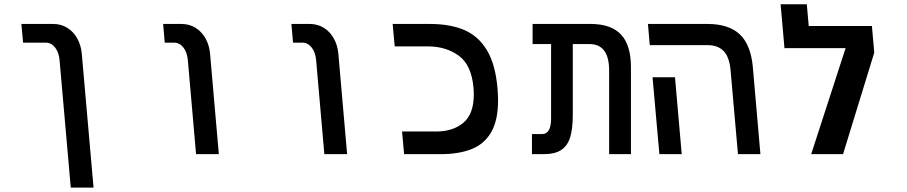

<svg xmlns="http://www.w3.org/2000/svg" viewBox="-20 -721 4240 898"><path d="M194 -521.5H88L80 -609H228Q265.5 -609 294.8 -590.8Q324 -572.5 341.5 -540.8Q359 -509 362.5 -470L417.5 156.5H311L258.5 -440.5Q255 -477.5 237.2 -499.5Q219.5 -521.5 194 -521.5Z M794 -521.5H750.5L743 -609H828Q865.5 -609 894.8 -590.8Q924 -572.5 941.5 -540.8Q959 -509 962.5 -470L1003.5 0H897L858.5 -440.5Q855 -477.5 837.2 -499.5Q819.5 -521.5 794 -521.5Z M1394 -521.5H1350.5L1343 -609H1428Q1465.5 -609 1494.8 -590.8Q1524 -572.5 1541.5 -540.8Q1559 -509 1562.5 -470L1603.5 0H1497L1458.5 -440.5Q1455 -477.5 1437.2 -499.5Q1419.5 -521.5 1394 -521.5Z M1860.5 -106H2020Q2099 -106 2147.5 -147Q2196 -188 2196 -279.5Q2196 -294.5 2194.5 -311Q2185.5 -417 2125.5 -460.5Q2065.5 -504 1982 -504H1826L1816.5 -609H1989.5Q2085 -609 2151.2 -580.8Q2217.5 -552.5 2257.5 -486Q2297.5 -419.5 2307 -306Q2309.5 -274.5 2309.5 -251.5Q2309.5 -159 2277.8 -103.5Q2246 -48 2186.5 -24Q2127 0 2040 0H1870Z M2736 -515H2659V-184.5Q2659 -119.5 2647 -79.8Q2635 -40 2605.5 -20Q2576 0 2522.5 0H2468V-94H2516Q2536 -94 2546.8 -112.2Q2557.5 -130.5 2557.5 -167V-515H2471V-609H2742Q2838 -609 2884.5 -559.5Q2931 -510 2931 -406V0H2829V-390Q2829 -454 2805.5 -484.5Q2782 -515 2736 -515Z M3288.5 -510H3019L3010.5 -609H3288.5Q3388 -609 3439.8 -560.5Q3491.5 -512 3501 -408L3536.5 0H3431.5L3397 -392Q3391.5 -454.5 3364.5 -482.2Q3337.5 -510 3288.5 -510ZM3032 -359.5H3137L3168.5 0H3064Z M4058 -599.5 4069 -475 3923 0H3774L3935 -496H3649L3631 -701H3753.5L3762.5 -599.5Z"/></svg>

Font: JuliaMono Medium
Style: Italic
Weight: 500
Italic angle: -9°
Monospace: yes
Designer: cormullion
Foundry: corm
Version: Version 0.054; ttfautohint (v1.8.4)